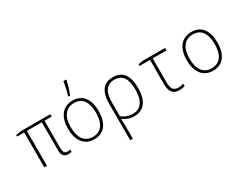

<svg xmlns="http://www.w3.org/2000/svg" viewBox="-99 -1463 3014 2365"><g transform="rotate(-30 1407.5 -281.0)"><path d="M475 9C496 9 512 6 522 2V-32C512 -28 501 -25 483 -25C441 -25 425 -51 425 -105V-496H527V-530H111L35 -518V-496H136V0H174V-496H387V-97C387 -27 417 9 475 9Z M828 -614V-606H853C874 -657 900 -737 910 -793V-802H870C863 -745 843 -661 828 -614ZM845 10C990 10 1063 -99 1063 -266C1063 -426 996 -539 848 -539C708 -539 626 -438 626 -266C626 -99 702 10 845 10ZM845 -25C723 -25 665 -119 665 -265C665 -416 730 -504 848 -504C975 -504 1024 -404 1024 -266C1024 -119 968 -25 845 -25Z M1219 -282V240H1257V73C1257 33 1256 0 1254 -43H1257C1293 -13 1345 10 1413 10C1552 10 1626 -91 1626 -268C1626 -448 1557 -540 1422 -540C1286 -540 1219 -450 1219 -282ZM1413 -25C1350 -25 1295 -47 1257 -81V-276C1257 -423 1307 -504 1421 -504C1537 -504 1587 -422 1587 -268C1587 -107 1525 -25 1413 -25Z M2055 10C2086 10 2116 4 2134 -3V-36C2113 -29 2085 -24 2061 -24C1987 -24 1963 -66 1963 -154V-495H2161V-530H1842L1777 -519V-495H1925V-148C1925 -46 1962 10 2055 10Z M2534 10C2679 10 2752 -99 2752 -266C2752 -426 2685 -539 2537 -539C2397 -539 2315 -438 2315 -266C2315 -99 2391 10 2534 10ZM2534 -25C2412 -25 2354 -119 2354 -265C2354 -416 2419 -504 2537 -504C2664 -504 2713 -404 2713 -266C2713 -119 2657 -25 2534 -25Z"/></g></svg>

Font: Noto Sans Mono SemiCondensed ExtraLight
Style: Regular
Weight: 200
Width: 4
Designer: Monotype Design Team
Foundry: Monotype Imaging Inc.
Version: Version 2.014